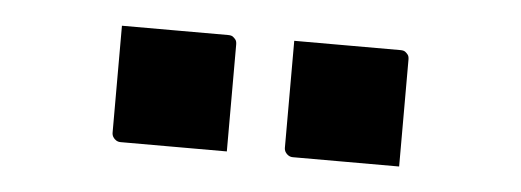

<svg xmlns="http://www.w3.org/2000/svg" viewBox="-27 -814 654 241"><g transform="rotate(5 300.0 -693.0)"><path d="M119 -766.2Q152 -766.2 186 -766.2Q219.9 -766.2 252.9 -766.2Q256.9 -766.2 258.9 -764.7Q260.9 -763.2 262.4 -761.2Q263.9 -759.2 263.9 -755.2V-620.5Q230.9 -620.5 197 -620.5Q163 -620.5 130 -620.5Q127 -620.5 124.5 -622Q122 -623.5 120.5 -626Q119 -628.5 119 -631.5ZM336.1 -766.2Q369.1 -766.2 403 -766.2Q437 -766.2 470 -766.2Q474 -766.2 476 -764.7Q478 -763.2 479.5 -761.2Q481 -759.2 481 -755.2V-620.5Q448 -620.5 414 -620.5Q380.1 -620.5 347.1 -620.5Q344.1 -620.5 341.6 -622Q339.1 -623.5 337.6 -626Q336.1 -628.5 336.1 -631.5Z"/></g></svg>

Font: Recursive Sans Linear Light
Style: Regular
Weight: 300
Version: Version 1.085